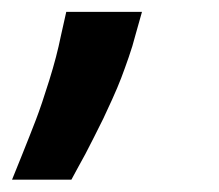

<svg xmlns="http://www.w3.org/2000/svg" viewBox="-38 -119 361 317"><path d="M196.4 -99.4 185.4 -60.4Q181.1 -43.3 174.5 -24.5Q168 -5.7 162.1 9.8Q156.2 25.2 147.2 45.1Q138.1 65 132.5 76.9Q126.8 88.8 116.8 108.3Q106.9 127.8 103.2 134.8Q99.4 141.7 89.8 159.3Q80.3 176.8 79.9 177.6H-18.1Q-16.3 173.3 -2.3 138.5Q11.7 103.7 21.3 78.7Q30.9 53.6 43.3 13.7Q55.8 -26.3 62.5 -59.7L71.4 -99.4Z"/></svg>

Font: Karasuma Gothic
Style: Bold Italic
Weight: 700
Italic angle: 9.39998°
Designer: Rasmus Andersson / Ryoko Nishizuka
Foundry: Genbu
Version: Version 1.00